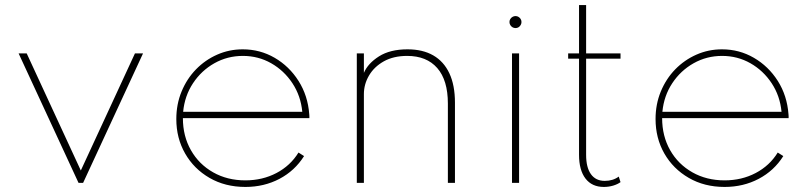

<svg xmlns="http://www.w3.org/2000/svg" viewBox="-20 -723 3210 759"><path d="M290.5 0 53.5 -512H85.5L299.5 -49L513.5 -512H545.5L308.5 0Z M950 16Q870 16 808.2 -19.8Q746.5 -55.5 711.8 -116.2Q677 -177 677 -252.5Q677 -311 697.8 -361.2Q718.5 -411.5 754.8 -448.8Q791 -486 838.5 -507Q886 -528 939.5 -528Q1008 -528 1065.8 -494.5Q1123.5 -461 1160.2 -403Q1197 -345 1202.5 -271.5Q1203 -267 1203 -263.8Q1203 -260.5 1203 -256H703Q703 -185 734.8 -129.2Q766.5 -73.5 822.5 -41.8Q878.5 -10 950 -10Q1017.5 -10 1072.8 -39Q1128 -68 1160 -120L1182 -106Q1145.5 -48 1084.8 -16Q1024 16 950 16ZM704 -281H1175Q1169 -344 1136 -394Q1103 -444 1052 -473Q1001 -502 940 -502Q879 -502 827.5 -473Q776 -444 743 -394Q710 -344 704 -281Z M1390.5 0V-512H1418.5V-435Q1434.5 -472.5 1478.2 -500.2Q1522 -528 1591 -528Q1651 -528 1692.8 -504Q1734.5 -480 1756.5 -433Q1778.5 -386 1778.5 -317V0H1750.5V-313.5Q1750.5 -406 1708.5 -454Q1666.5 -502 1589.5 -502Q1535.5 -502 1497.2 -480.5Q1459 -459 1438.8 -424.5Q1418.5 -390 1418.5 -351V0Z M2004 0V-512H2032V0ZM2018 -612Q2011.5 -612 2006 -615.2Q2000.5 -618.5 1997.2 -624Q1994 -629.5 1994 -636Q1994 -642.5 1997.2 -647.8Q2000.5 -653 2006 -656.2Q2011.5 -659.5 2018 -659.5Q2024.5 -659.5 2029.8 -656.2Q2035 -653 2038.2 -647.8Q2041.5 -642.5 2041.5 -636Q2041.5 -629.5 2038.2 -624Q2035 -618.5 2029.8 -615.2Q2024.5 -612 2018 -612Z M2367 16Q2320 16 2294.5 -17.2Q2269 -50.5 2269 -111V-491H2226V-512H2269V-703H2297V-512H2433V-491H2297V-111Q2297 -61 2316 -34.5Q2335 -8 2370.5 -8Q2403.5 -8 2426 -25L2433 -3Q2421.5 5.5 2403.8 10.8Q2386 16 2367 16Z M2844.5 16Q2764.5 16 2702.8 -19.8Q2641 -55.5 2606.2 -116.2Q2571.5 -177 2571.5 -252.5Q2571.5 -311 2592.2 -361.2Q2613 -411.5 2649.2 -448.8Q2685.5 -486 2733 -507Q2780.5 -528 2834 -528Q2902.5 -528 2960.2 -494.5Q3018 -461 3054.8 -403Q3091.5 -345 3097 -271.5Q3097.5 -267 3097.5 -263.8Q3097.5 -260.5 3097.5 -256H2597.5Q2597.5 -185 2629.2 -129.2Q2661 -73.5 2717 -41.8Q2773 -10 2844.5 -10Q2912 -10 2967.2 -39Q3022.5 -68 3054.5 -120L3076.5 -106Q3040 -48 2979.2 -16Q2918.5 16 2844.5 16ZM2598.5 -281H3069.5Q3063.5 -344 3030.5 -394Q2997.5 -444 2946.5 -473Q2895.5 -502 2834.5 -502Q2773.5 -502 2722 -473Q2670.5 -444 2637.5 -394Q2604.5 -344 2598.5 -281Z"/></svg>

Font: Spartan Thin Thin
Style: Regular
Weight: 250
Version: Version 1.004